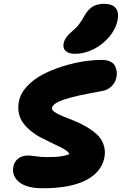

<svg xmlns="http://www.w3.org/2000/svg" viewBox="-20 -1048 645 1016"><path d="M377.9 -763.2Q342.8 -763.2 327.1 -778.3Q311.5 -793.5 316.9 -819.8Q323.2 -850.1 358.9 -879.9Q381.8 -898.4 396.7 -917.5Q411.6 -936.5 428.2 -966.8Q447.8 -1000.5 472.2 -1014.2Q496.6 -1027.8 530.8 -1027.8Q573.2 -1027.8 591.8 -1005.9Q610.4 -983.9 602.1 -940.9Q592.3 -893.6 557.4 -852.3Q522.5 -811 474.1 -787.1Q425.8 -763.2 377.9 -763.2ZM206.1 -51.8Q121.6 -51.8 81.3 -84.5Q41 -117.2 50.8 -167Q56.2 -193.4 76.7 -209.2Q97.2 -225.1 129.9 -225.1Q140.6 -225.1 169.9 -220.9Q199.2 -216.8 228 -216.8Q272 -216.8 296.4 -219.7Q320.8 -222.7 347.2 -231.9Q344.2 -241.7 329.1 -252.4Q314 -263.2 292.5 -272.9Q271 -282.7 244.9 -295.7Q218.8 -308.6 192.9 -322Q167 -335.4 143.6 -354.7Q120.1 -374 103.5 -395.8Q86.9 -417.5 80.1 -447.3Q73.2 -477.1 80.1 -511.2Q88.4 -554.2 123 -591.3Q157.7 -628.4 205.6 -653.6Q253.4 -678.7 310.3 -696.5Q367.2 -714.4 420.2 -722.7Q473.1 -731 518.1 -731Q543.9 -731 561.8 -722.9Q579.6 -714.8 587.2 -701.7Q594.7 -688.5 597.4 -671.4Q600.1 -654.3 595.2 -636.2Q589.8 -609.9 569.3 -590.3Q548.8 -570.8 518.1 -565.9Q377 -541 318.6 -521.2Q260.3 -501.5 254.9 -477.1Q252.4 -466.3 268.6 -455.3Q284.7 -444.3 311.5 -433.3Q338.4 -422.4 371.1 -409.4Q403.8 -396.5 435.3 -378.2Q466.8 -359.9 491.5 -337.9Q516.1 -315.9 527.8 -283.4Q539.6 -251 532.2 -212.9Q516.1 -135.7 433.6 -93.8Q351.1 -51.8 206.1 -51.8Z"/></svg>

Font: Shantell Sans Irregular Bouncy
Style: Italic
Weight: 800
Italic angle: -11.31°
Designer: Stephen Nixon, Anya Danilova, Shantell Martin
Foundry: Arrow Type
Version: Version 1.006;[9816181b4]